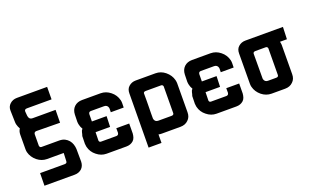

<svg xmlns="http://www.w3.org/2000/svg" viewBox="-97 -1387 3261 2000"><g transform="rotate(-20 1533.5 -387.0)"><path d="M204 -320 205 -316Q209 -298 226 -298H422Q458 -298 483.5 -285Q509 -272 526 -251.5Q543 -231 551.5 -205Q560 -179 561 -153L562 -12Q560 35 531 63Q499 92 452 92H117L119 -47H391Q418 -47 418 -70L422 -160H238Q179 -160 130 -199Q80 -240 65 -298Q61 -313 61 -333L62 -494Q62 -530 80 -557Q66 -580 58 -611Q55 -624 55 -645L52 -762Q50 -808 82 -837Q114 -866 160 -866H495L494 -728H221Q192 -728 193 -702L197 -654L199 -645Q206 -611 241 -611H496L494 -469L233 -472Q207 -472 205 -446Z M1168 -215 1167 -104Q1165 -81 1158.5 -61.5Q1152 -42 1137 -28Q1106 0 1059 0H839Q780 0 731 -40Q682 -78 667 -138Q666 -143 665 -149Q664 -155 664 -160L662 -173L664 -259Q671 -278 674.5 -297.5Q678 -317 692 -331Q677 -355 671 -381Q668 -390 667.5 -398.5Q667 -407 666 -416L668 -496Q670 -549 703 -581Q737 -613 790 -613H995Q1055 -613 1104 -573Q1153 -534 1168 -474Q1172 -459 1172 -440L1171 -391H1028L1029 -431Q1029 -436 1028 -440Q1019 -474 984 -474H837Q813 -474 811 -448L810 -368H973L969 -250H808L806 -160Q805 -159 806 -156Q810 -138 828 -138H997Q1022 -138 1025 -164V-215Z M1415 90H1272L1277 -509Q1277 -558 1307 -584Q1339 -613 1385 -613H1604Q1663 -613 1711 -574Q1761 -533 1776 -475Q1781 -453 1781 -440L1779 -117Q1779 -64 1745 -33Q1712 0 1658 0H1452Q1431 0 1416 -4ZM1420 -459Q1420 -408 1420 -377Q1420 -346 1419.5 -326Q1419 -306 1419 -293Q1419 -280 1418.5 -266Q1418 -252 1418 -233Q1418 -214 1418 -182Q1418 -177 1419 -173Q1428 -139 1463 -139H1610Q1638 -139 1636 -165L1638 -453V-457Q1633 -475 1615 -475H1446Q1423 -475 1420 -459Z M2387 -215 2386 -104Q2384 -81 2377.5 -61.5Q2371 -42 2356 -28Q2325 0 2278 0H2058Q1999 0 1950 -40Q1901 -78 1886 -138Q1885 -143 1884 -149Q1883 -155 1883 -160L1881 -173L1883 -259Q1890 -278 1893.5 -297.5Q1897 -317 1911 -331Q1896 -355 1890 -381Q1887 -390 1886.5 -398.5Q1886 -407 1885 -416L1887 -496Q1889 -549 1922 -581Q1956 -613 2009 -613H2214Q2274 -613 2323 -573Q2372 -534 2387 -474Q2391 -459 2391 -440L2390 -391H2247L2248 -431Q2248 -436 2247 -440Q2238 -474 2203 -474H2056Q2032 -474 2030 -448L2029 -368H2192L2188 -250H2027L2025 -160Q2024 -159 2025 -156Q2029 -138 2047 -138H2216Q2241 -138 2244 -164V-215Z M2634 -182Q2634 -177 2635 -173Q2644 -139 2679 -139H2770Q2798 -139 2796 -165L2798 -453V-457Q2793 -475 2775 -475H2662Q2633 -475 2635 -449ZM3012 -478H2935L2936 -475Q2941 -453 2941 -440L2939 -117Q2939 -64 2905 -33Q2872 0 2818 0H2668Q2609 0 2560 -39Q2510 -80 2495 -139Q2491 -154 2491 -173L2493 -509Q2493 -558 2523 -584Q2555 -613 2601 -613H3017Z"/></g></svg>

Font: Covid19
Style: Regular
Weight: 400
Designer: Peter Wiegel
Foundry: (c) CAT - Ing. Peter Wiegel.  for Rudolf Maass + Partner GmbH
Version: Version 001.000